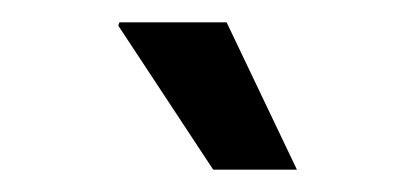

<svg xmlns="http://www.w3.org/2000/svg" viewBox="-20 -743 373 172"><path d="M171 -591 86 -720 87 -723H183L246 -591Z"/></svg>

Font: Archivo VF Beta
Style: Italic
Weight: 400
Italic angle: -10°
Designer: Hector Gatti
Foundry: Omnibus-Type
Version: Version 1.002